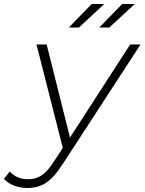

<svg xmlns="http://www.w3.org/2000/svg" viewBox="-126 -745 725 963"><path d="M12 198Q-23 198 -55 186Q-87 174 -106 152L-77 115Q-43 154 17 154Q52 154 82 135Q112 116 145 64L189 -3L57 -522H108L225 -55L527 -522H579L189 77Q144 147 104 172.5Q64 198 12 198ZM219 -607 334 -725H397L270 -607ZM372 -607 487 -725H550L422 -607Z"/></svg>

Font: Montserrat Light
Style: Italic
Weight: 300
Italic angle: -11.3°
Designer: Julieta Ulanovsky
Foundry: Julieta Ulanovsky
Version: Version 9.000; ttfautohint (v1.8.4.7-5d5b)